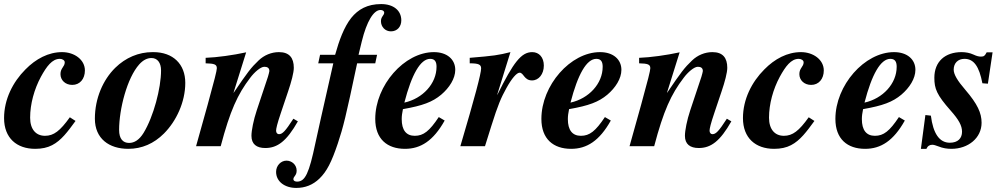

<svg xmlns="http://www.w3.org/2000/svg" viewBox="-25 -718 4951 943"><path d="M318 -142C270 -75 239 -51 196 -51C152 -51 123 -82 123 -140C123 -207 143 -280 176 -341C204 -392 231 -429 269 -429C281 -429 293 -422 293 -412C293 -390 272 -384 272 -354C272 -324 296 -301 330 -301C367 -301 392 -330 392 -372C392 -425 340 -462 280 -462C213 -462 151 -429 100 -377C38 -315 -5 -230 -5 -138C-5 -40 57 13 148 13C181 13 208 7 231 -5C276 -28 308 -72 346 -124Z M724 -462C656 -462 592 -435 541 -385C481 -326 441 -235 441 -135C441 -37 511 13 605 13C672 13 731 -13 780 -62C841 -123 885 -217 885 -311C885 -403 825 -462 728 -462ZM766 -372C766 -285 729 -145 680 -65C659 -31 635 -16 609 -16C579 -16 560 -36 560 -80C560 -182 599 -335 659 -402C678 -423 698 -433 719 -433C748 -433 766 -410 766 -372Z M1416 -135C1376 -73 1362 -59 1345 -59C1337 -59 1331 -66 1331 -76C1331 -86 1336 -109 1355 -165L1390 -269C1406 -316 1418 -361 1418 -385C1418 -434 1396 -462 1345 -462C1308 -462 1272 -447 1245 -421C1208 -386 1190 -362 1123 -263H1122L1184 -461C1120 -447 1041 -436 985 -434V-407C1027 -406 1040 -402 1040 -383C1040 -371 1028 -324 995 -204L938 0H1059C1105 -174 1142 -255 1204 -336C1224 -363 1255 -390 1273 -390C1286 -390 1298 -386 1298 -369C1298 -366 1294 -351 1291 -341L1236 -176C1220 -128 1210 -77 1210 -51C1210 -10 1235 9 1278 9C1338 9 1383 -25 1438 -122Z M1547 -449 1538 -407H1612C1562 -187 1530 -44 1524 -15C1493 133 1474 174 1434 174C1424 174 1416 170 1416 162C1416 148 1432 145 1432 120C1432 91 1408 71 1382 71C1355 71 1331 95 1331 126C1331 174 1374 205 1430 205C1474 205 1512 190 1544 159C1580 124 1603 79 1634 -13C1661 -94 1673 -142 1729 -407H1818L1827 -449H1736L1752 -515C1776 -613 1810 -669 1844 -669C1854 -669 1862 -664 1862 -656C1862 -642 1846 -637 1846 -614C1846 -586 1867 -564 1895 -564C1926 -564 1946 -587 1946 -618C1946 -667 1907 -698 1847 -698C1779 -698 1734 -672 1700 -630C1664 -584 1641 -520 1621 -449Z M2130 -143C2084 -74 2055 -51 2012 -51C1970 -51 1948 -79 1948 -133C1948 -149 1950 -162 1954 -182C2051 -199 2099 -217 2142 -253C2182 -287 2211 -332 2211 -375C2211 -426 2171 -462 2106 -462C1961 -462 1818 -299 1818 -134C1818 -35 1877 13 1964 13C2041 13 2103 -26 2159 -126ZM2119 -390C2119 -307 2051 -234 1961 -214C1997 -353 2040 -429 2088 -429C2112 -429 2119 -413 2119 -390Z M2417 -253 2482 -462C2422 -447 2403 -444 2282 -434V-407C2326 -407 2338 -401 2338 -382C2338 -357 2307 -240 2236 0H2357L2388 -99C2421 -204 2436 -238 2462 -285C2489 -334 2513 -361 2527 -361C2547 -361 2549 -323 2588 -323C2621 -323 2646 -354 2646 -396C2646 -436 2623 -462 2589 -462C2535 -462 2497 -412 2418 -253Z M2946 -143C2900 -74 2871 -51 2828 -51C2786 -51 2764 -79 2764 -133C2764 -149 2766 -162 2770 -182C2867 -199 2915 -217 2958 -253C2998 -287 3027 -332 3027 -375C3027 -426 2987 -462 2922 -462C2777 -462 2634 -299 2634 -134C2634 -35 2693 13 2780 13C2857 13 2919 -26 2975 -126ZM2935 -390C2935 -307 2867 -234 2777 -214C2813 -353 2856 -429 2904 -429C2928 -429 2935 -413 2935 -390Z M3545 -135C3505 -73 3491 -59 3474 -59C3466 -59 3460 -66 3460 -76C3460 -86 3465 -109 3484 -165L3519 -269C3535 -316 3547 -361 3547 -385C3547 -434 3525 -462 3474 -462C3437 -462 3401 -447 3374 -421C3337 -386 3319 -362 3252 -263H3251L3313 -461C3249 -447 3170 -436 3114 -434V-407C3156 -406 3169 -402 3169 -383C3169 -371 3157 -324 3124 -204L3067 0H3188C3234 -174 3271 -255 3333 -336C3353 -363 3384 -390 3402 -390C3415 -390 3427 -386 3427 -369C3427 -366 3423 -351 3420 -341L3365 -176C3349 -128 3339 -77 3339 -51C3339 -10 3364 9 3407 9C3467 9 3512 -25 3567 -122Z M3947 -142C3899 -75 3868 -51 3825 -51C3781 -51 3752 -82 3752 -140C3752 -207 3772 -280 3805 -341C3833 -392 3860 -429 3898 -429C3910 -429 3922 -422 3922 -412C3922 -390 3901 -384 3901 -354C3901 -324 3925 -301 3959 -301C3996 -301 4021 -330 4021 -372C4021 -425 3969 -462 3909 -462C3842 -462 3780 -429 3729 -377C3667 -315 3624 -230 3624 -138C3624 -40 3686 13 3777 13C3810 13 3837 7 3860 -5C3905 -28 3937 -72 3975 -124Z M4390 -143C4344 -74 4315 -51 4272 -51C4230 -51 4208 -79 4208 -133C4208 -149 4210 -162 4214 -182C4311 -199 4359 -217 4402 -253C4442 -287 4471 -332 4471 -375C4471 -426 4431 -462 4366 -462C4221 -462 4078 -299 4078 -134C4078 -35 4137 13 4224 13C4301 13 4363 -26 4419 -126ZM4379 -390C4379 -307 4311 -234 4221 -214C4257 -353 4300 -429 4348 -429C4372 -429 4379 -413 4379 -390Z M4850 -461H4821C4812 -444 4808 -440 4793 -440C4783 -440 4773 -442 4756 -450C4739 -458 4718 -462 4698 -462C4617 -462 4564 -416 4564 -336C4564 -282 4576 -252 4644 -175C4684 -130 4700 -101 4700 -71C4700 -39 4680 -17 4640 -17C4589 -17 4558 -62 4547 -150L4520 -153L4498 13H4525C4531 -1 4541 -7 4554 -7C4561 -7 4571 -4 4584 1C4606 10 4627 13 4648 13C4730 13 4796 -40 4796 -115C4796 -163 4776 -207 4716 -277C4677 -322 4659 -353 4659 -376C4659 -408 4680 -429 4712 -429C4758 -429 4784 -392 4800 -309L4827 -307Z"/></svg>

Font: XITS
Style: Bold Italic
Weight: 700
Italic angle: -16.33°
Designer: MicroPress Inc., with final additions and corrections provided by Coen Hoffman, Elsevier (retired)
Version: Version 1.105